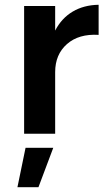

<svg xmlns="http://www.w3.org/2000/svg" viewBox="-20 -560 443 804"><path d="M393 -540V-414Q310 -419 260.5 -375.5Q211 -332 211 -258V0H81V-535H211V-432Q238 -484 284.5 -511.5Q331 -539 393 -540ZM87 59H203L141 224H53Z"/></svg>

Font: Montserrat Medium
Style: Regular
Weight: 500
Designer: Julieta Ulanovsky
Foundry: Julieta Ulanovsky
Version: Version 6.001